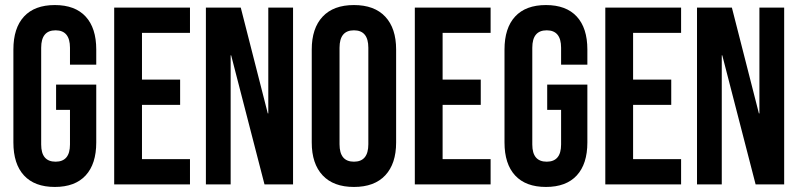

<svg xmlns="http://www.w3.org/2000/svg" viewBox="-20 -730 3165 760"><path d="M33 -166V-534Q33 -619 75 -664.5Q117 -710 197 -710Q277 -710 319 -664.5Q361 -619 361 -534V-474H257V-541Q257 -610 200 -610Q143 -610 143 -541V-158Q143 -90 200 -90Q257 -90 257 -158V-295H202V-395H361V-166Q361 -81 319 -35.5Q277 10 197 10Q117 10 75 -35.5Q33 -81 33 -166Z M432 -700H732V-600H542V-415H693V-315H542V-100H732V0H432Z M795 -700H933L1040 -281H1042V-700H1140V0H1027L895 -511H893V0H795Z M1214 -166V-534Q1214 -618 1257 -664Q1300 -710 1381 -710Q1462 -710 1505 -664Q1548 -618 1548 -534V-166Q1548 -82 1505 -36Q1462 10 1381 10Q1300 10 1257 -36Q1214 -82 1214 -166ZM1438 -159V-541Q1438 -610 1381 -610Q1324 -610 1324 -541V-159Q1324 -90 1381 -90Q1438 -90 1438 -159Z M1622 -700H1922V-600H1732V-415H1883V-315H1732V-100H1922V0H1622Z M1977 -166V-534Q1977 -619 2019 -664.5Q2061 -710 2141 -710Q2221 -710 2263 -664.5Q2305 -619 2305 -534V-474H2201V-541Q2201 -610 2144 -610Q2087 -610 2087 -541V-158Q2087 -90 2144 -90Q2201 -90 2201 -158V-295H2146V-395H2305V-166Q2305 -81 2263 -35.5Q2221 10 2141 10Q2061 10 2019 -35.5Q1977 -81 1977 -166Z M2376 -700H2676V-600H2486V-415H2637V-315H2486V-100H2676V0H2376Z M2739 -700H2877L2984 -281H2986V-700H3084V0H2971L2839 -511H2837V0H2739Z"/></svg>

Font: kids-team
Style: team
Weight: 400
Designer: Ryoichi Tsunekawa, Thomas Gollenia, Laura Emeder
Foundry: Ryoichi Tsunekawa, Thomas Gollenia, Laura Emeder
Version: Version 2.000